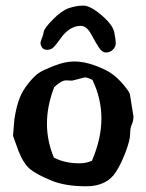

<svg xmlns="http://www.w3.org/2000/svg" viewBox="-20 -650 522 685"><path d="M267.7 -557.7Q226.6 -557.4 194.3 -510.3Q179.3 -489.2 170.6 -480.8Q161.8 -472.4 148.6 -472.3Q135.5 -472.3 130 -480.5Q124.6 -488.8 124.6 -495.6Q124.5 -502.4 129.3 -513.2Q134.1 -524 136.2 -537Q138.3 -549.9 169.6 -581.4Q200.9 -612.9 226.9 -621.4Q253 -629.9 277.4 -630Q301.8 -630.2 341.9 -596.1Q381.9 -562 387.5 -535.4Q393 -508.8 393.1 -495.9Q393.2 -482.9 382.8 -472.8Q372.4 -462.8 358.4 -462.7Q344.5 -462.6 333.2 -479.8Q321.8 -497.1 305.5 -527.5Q289.1 -557.9 267.7 -557.7ZM215.8 -363.3Q198.2 -362.8 173.3 -338.9Q147.5 -272 147.5 -209.2Q147.5 -146.5 172.4 -87.4Q211.9 -67.4 261.7 -67.4H264.6Q288.1 -67.4 308.1 -76.7Q341.8 -155.3 341.8 -227.1Q341.8 -298.8 309.6 -365.2Q292.5 -373.5 282.7 -374L237.3 -362.3ZM443.4 -314 456.1 -234.9V-234.4Q456.1 -218.8 450.2 -206.1Q444.3 -193.4 444.3 -171.9Q444.3 -150.4 428.2 -107.9Q412.1 -65.4 394.5 -38.1Q362.3 14.6 287.6 14.6Q212.9 14.6 163.1 -5.9Q113.3 -26.4 89.4 -44.9Q65.4 -63.5 46.9 -108.9L26.4 -165.5L31.2 -223.6Q38.1 -269.5 49.6 -298.8Q61 -328.1 82.3 -354Q103.5 -379.9 118.2 -389.6Q132.8 -399.4 172.4 -415Q211.9 -430.7 245.6 -430.7Q279.3 -430.7 318.4 -416.5Q357.4 -402.3 379.2 -386.7Q400.9 -371.1 420.2 -348.1Q439.5 -325.2 443.4 -314Z"/></svg>

Font: Drukaatie burti
Style: Demi
Weight: 600
Version: Version 0.14